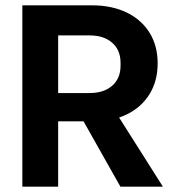

<svg xmlns="http://www.w3.org/2000/svg" viewBox="-20 -700 648 720"><path d="M98.8 -351.1H316.1Q369.3 -351.1 400.7 -378.5Q432.1 -405.9 432.1 -454.1V-464.1Q432.1 -512.3 400.7 -539.7Q369.3 -567.2 316.1 -567.2H98.8V-680H325.5Q399 -680 454.6 -653.3Q510.1 -626.6 540.7 -577.6Q571.2 -528.5 571.2 -462.5Q571.2 -396.4 541 -347.4Q510.8 -298.4 456.9 -271.7Q403.1 -245 332.3 -245H311.1H98.8ZM63.8 -680H198.1V0H63.8ZM268.1 -289.7H407.4L590.9 0H431.5Z"/></svg>

Font: TASA Orbiter VF Text
Style: Regular
Weight: 400
Designer: Weizhong Zhang
Foundry: 本地遙控
Version: Version 1.001;Glyphs 3.2 (3192)